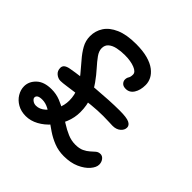

<svg xmlns="http://www.w3.org/2000/svg" viewBox="-181 -878 1063 1063"><g transform="rotate(45 350.0 -346.5)"><path d="M459.4 15Q417.6 15 382.2 1.1Q346.8 -12.8 316.5 -33.3Q286.2 -53.8 259.1 -74.3Q232 -94.8 206.2 -108.7Q180.4 -122.6 154.8 -122.6Q133.8 -122.6 124.3 -116.6Q114.8 -110.6 114.8 -100Q114.8 -91.2 126.3 -82.4Q137.8 -73.6 153.2 -73.6Q181.4 -73.6 206.6 -96.1Q231.8 -118.6 247.9 -153.3Q264 -188 264 -224.4Q264 -268 246.6 -303.9Q229.2 -339.8 203.9 -370.9Q178.6 -402 152.9 -431.2Q127.2 -460.4 109.8 -491.3Q92.4 -522.2 92.4 -558.2Q92.4 -599.2 114.3 -633Q136.2 -666.8 183.2 -687.3Q230.2 -707.8 304 -707.8Q357.6 -707.8 395.6 -697.3Q433.6 -686.8 457 -668.7Q480.4 -650.6 491.2 -629Q502 -607.4 502 -584.2Q502 -543.8 485.1 -517.3Q468.2 -490.8 438.4 -490.8Q418.6 -490.8 408.8 -501.3Q399 -511.8 399 -524.6Q399 -538.2 405.3 -547.6Q411.6 -557 411.6 -575.4Q411.6 -595.6 380.3 -607.9Q349 -620.2 304 -620.2Q272.2 -620.2 245 -614.4Q217.8 -608.6 201.5 -594.5Q185.2 -580.4 185.2 -556.2Q185.2 -533.8 202.3 -509.9Q219.4 -486 244.4 -458.3Q269.4 -430.6 293.9 -396.3Q318.4 -362 335.5 -319.2Q352.6 -276.4 352.6 -222.2Q352.6 -179.4 336.1 -138.5Q319.6 -97.6 291.1 -64.6Q262.6 -31.6 226.9 -12.2Q191.2 7.2 153.8 7.2Q117 7.2 89.1 -8.6Q61.2 -24.4 45.8 -50.1Q30.4 -75.8 30.4 -103.2Q30.4 -141.2 61.2 -170.5Q92 -199.8 150.6 -199.8Q186.8 -199.8 218.7 -187.1Q250.6 -174.4 280.7 -156Q310.8 -137.6 339.7 -119.1Q368.6 -100.6 398.4 -87.9Q428.2 -75.2 459.4 -75.2Q490.6 -75.2 510.5 -84.7Q530.4 -94.2 543.7 -106.4Q557 -118.6 568.2 -128.1Q579.4 -137.6 595 -137.6Q610.6 -137.6 621.2 -123.6Q631.8 -109.6 631.8 -91Q631.8 -69.2 610.4 -44.3Q589 -19.4 550.5 -2.2Q512 15 459.4 15ZM152.2 -266.6Q133 -266.6 116.6 -280.2Q100.2 -293.8 100.2 -317.4Q100.2 -331.2 110.4 -339.5Q120.6 -347.8 141.2 -351.6Q174.2 -357.8 219.9 -363.4Q265.6 -369 316.1 -373.3Q366.6 -377.6 414.5 -380.2Q462.4 -382.8 500.6 -382.8Q555.2 -382.8 575.6 -372.8Q596 -362.8 596 -344.8Q596 -325.2 578.2 -310Q560.4 -294.8 531.4 -294.8Q518.2 -294.8 503.2 -295.9Q488.2 -297 456.8 -297Q413.8 -297 366.4 -292.2Q319 -287.4 275.6 -281.8Q232.2 -276.2 199.7 -271.4Q167.2 -266.6 152.2 -266.6Z"/></g></svg>

Font: Shantell Sans Light
Style: Regular
Weight: 300
Designer: Stephen Nixon, Anya Danilova, Shantell Martin
Foundry: Arrow Type
Version: Version 1.011;[c5ecc13dd]